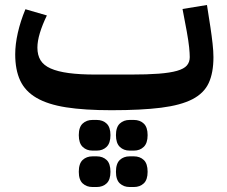

<svg xmlns="http://www.w3.org/2000/svg" viewBox="-20 -430 910 770"><path d="M427 12Q319 12 245.5 0.5Q172 -11 126.5 -37.5Q81 -64 61 -107Q41 -150 41 -212Q41 -252 51.5 -298.5Q62 -345 82 -393L168 -368Q150 -331 140 -298Q130 -265 130 -239Q130 -209 142.5 -188.5Q155 -168 183 -155.5Q211 -143 255.5 -137Q300 -131 364 -131H504Q571 -131 616.5 -134.5Q662 -138 690 -146Q718 -154 729.5 -167.5Q741 -181 741 -201Q741 -216 738.5 -240.5Q736 -265 729 -304L712 -394L810 -410L824 -320Q829 -287 832.5 -255.5Q836 -224 836 -201Q836 -138 817 -97Q798 -56 751.5 -32Q705 -8 626 2Q547 12 427 12ZM500 320Q476 320 460.5 305.5Q445 291 445 259Q445 226 460.5 211.5Q476 197 500 197H517Q541 197 556.5 211.5Q572 226 572 259Q572 291 556.5 305.5Q541 320 517 320ZM500 174Q476 174 460.5 159Q445 144 445 112Q445 80 460.5 65.5Q476 51 500 51H517Q541 51 556.5 65.5Q572 80 572 112Q572 144 556.5 159Q541 174 517 174ZM351 320Q327 320 311.5 305.5Q296 291 296 259Q296 226 311.5 211.5Q327 197 351 197H368Q392 197 407.5 211.5Q423 226 423 259Q423 291 407.5 305.5Q392 320 368 320ZM351 174Q327 174 311.5 159Q296 144 296 112Q296 80 311.5 65.5Q327 51 351 51H368Q392 51 407.5 65.5Q423 80 423 112Q423 144 407.5 159Q392 174 368 174Z"/></svg>

Font: IBM Plex Sans Arabic SmBld
Style: Regular
Weight: 600
Designer: Mike Abbink, Paul van der Laan, Pieter van Rosmalen, Wael Morcos, Khajak Apelian
Foundry: Bold Monday
Version: Version 1.005